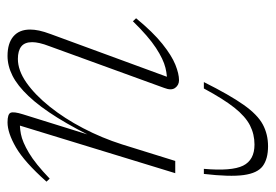

<svg xmlns="http://www.w3.org/2000/svg" viewBox="-131 -591 732 510"><g transform="rotate(90 235.0 -336.0)"><path d="M283.5 -30.5 348 -237.5 355.5 -239.5Q322.5 -170.5 292.8 -122.8Q263 -75 235.2 -45.8Q207.5 -16.5 181.2 -3.2Q155 10 128.5 10Q95 10 76.8 -5.5Q58.5 -21 58.5 -50Q58.5 -61 61.2 -74Q64 -87 70.5 -104.5L188 -424.5L199.5 -413Q183 -415 160.2 -409.5Q137.5 -404 107.2 -384.2Q77 -364.5 36.5 -323L28.5 -331.5Q65.5 -376.5 96.5 -401.2Q127.5 -426 151.8 -435.8Q176 -445.5 193 -445.5Q206 -445.5 213.5 -435.2Q221 -425 213.5 -406L103 -102Q97 -86.5 94.5 -75.2Q92 -64 92 -55.5Q92 -35.5 103.5 -26.5Q115 -17.5 136.5 -17.5Q167 -17.5 199.5 -40.2Q232 -63 263.2 -102Q294.5 -141 320.5 -190.8Q346.5 -240.5 363.5 -294L407.5 -435.5H440L310 -11L298.5 -23.5Q314.5 -21.5 335.8 -25.5Q357 -29.5 386 -46.8Q415 -64 454.5 -102L462.5 -93.5Q410.5 -35 371.8 -12.5Q333 10 305 10Q283 10 279.5 1.8Q276 -6.5 283.5 -30.5ZM364 -646Q336.5 -646 313 -634Q289.5 -622 266.2 -592.8Q243 -563.5 215 -511.5H198Q232.5 -580.5 258.5 -617.2Q284.5 -654 310.5 -668Q336.5 -682 368.5 -682Q402 -682 421 -668Q440 -654 445 -617.2Q450 -580.5 442 -511.5H428.5Q435 -585.5 420 -615.8Q405 -646 364 -646Z"/></g></svg>

Font: Newsreader 24pt ExtraLight
Style: Italic
Weight: 250
Italic angle: -17°
Designer: Hugues Gentile
Foundry: Production Type
Version: Version 1.003